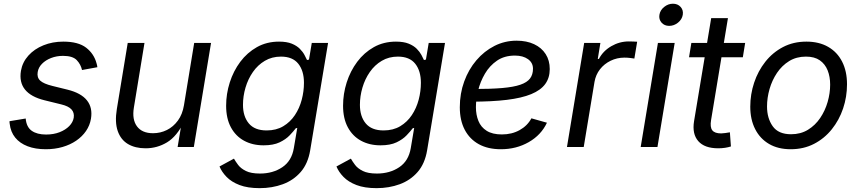

<svg xmlns="http://www.w3.org/2000/svg" viewBox="-20 -771 4509 1007"><path d="M220.2 11.7Q165.5 11.7 124.8 -3.9Q84 -19.5 59.8 -49.3Q35.6 -79.1 30.8 -122.1Q30.3 -125.5 30 -128.7Q29.8 -131.8 29.8 -135.3L114.7 -149.4Q118.7 -104.5 146.5 -85Q174.3 -65.4 221.7 -65.4Q261.2 -65.4 292.5 -77.6Q323.7 -89.8 343.3 -109.9Q362.8 -129.9 366.7 -153.8Q370.6 -179.7 355 -197Q339.4 -214.4 300.8 -223.6L213.4 -245.1Q142.1 -262.7 111.1 -301.3Q80.1 -339.8 89.8 -399.4Q97.7 -444.8 128.9 -479.5Q160.2 -514.2 207.8 -533.4Q255.4 -552.7 312 -552.7Q390.6 -552.7 431.9 -520.8Q473.1 -488.8 486.3 -439Q487.8 -434.1 489 -429Q490.2 -423.8 490.7 -418.5L410.2 -403.8Q403.8 -433.1 382.6 -455.6Q361.3 -478 310.5 -478Q276.9 -478 248 -466.8Q219.2 -455.6 200.4 -436.5Q181.6 -417.5 177.7 -393.1Q172.9 -364.7 190.9 -348.1Q209 -331.5 254.9 -320.3L334 -300.8Q405.3 -283.2 436 -244.6Q466.8 -206.1 457 -147.9Q451.2 -113.3 431.2 -84Q411.1 -54.7 379.6 -33.2Q348.1 -11.7 307.6 0Q267.1 11.7 220.2 11.7Z M743.7 6.8Q689 6.8 651.1 -15.6Q613.3 -38.1 597.4 -84Q581.5 -129.9 592.8 -199.2L649.9 -545.9H737.8L682.1 -206.5Q671.9 -144 698.5 -108.2Q725.1 -72.3 782.7 -72.3Q821.3 -72.3 855.2 -89.1Q889.2 -106 913.1 -138.7Q937 -171.4 944.8 -218.8L998.5 -545.9H1086.9L996.6 0H911.6L933.6 -132.3H945.3Q907.7 -55.7 856 -24.4Q804.2 6.8 743.7 6.8Z M1341.8 215.8Q1278.8 215.8 1236.3 199.5Q1193.8 183.1 1168.5 157Q1143.1 130.9 1131.3 102.1L1207 61Q1215.3 75.7 1229 94Q1242.7 112.3 1269.5 125.7Q1296.4 139.2 1343.8 139.2Q1411.1 139.2 1460.4 106.2Q1509.8 73.2 1521 6.3L1539.1 -100.1L1531.2 -98.1Q1519 -82 1499 -61Q1479 -40 1446.3 -24.4Q1413.6 -8.8 1362.3 -8.8Q1304.2 -8.8 1260 -33Q1215.8 -57.1 1190.9 -103.5Q1166 -149.9 1166 -216.3Q1166 -278.8 1185.1 -338.6Q1204.1 -398.4 1240.2 -446.8Q1276.4 -495.1 1327.6 -523.9Q1378.9 -552.7 1443.4 -552.7Q1483.9 -552.7 1510.3 -542Q1536.6 -531.2 1552.5 -515.1Q1568.4 -499 1576.9 -482.9Q1585.4 -466.8 1590.3 -456.1L1600.6 -458.5L1615.2 -545.9H1700.7L1606.9 17.1Q1595.2 87.4 1557.1 131.1Q1519 174.8 1463.1 195.3Q1407.2 215.8 1341.8 215.8ZM1378.4 -86.9Q1428.7 -86.9 1465.6 -108.9Q1502.4 -130.9 1526.6 -167.2Q1550.8 -203.6 1562.5 -247.8Q1574.2 -292 1574.2 -336.9Q1574.2 -399.4 1544.4 -436.8Q1514.6 -474.1 1453.6 -474.1Q1406.2 -474.1 1369.1 -452.1Q1332 -430.2 1306.4 -393.3Q1280.8 -356.4 1267.6 -311.5Q1254.4 -266.6 1254.4 -221.2Q1254.4 -160.2 1285.2 -123.5Q1315.9 -86.9 1378.4 -86.9Z M1955.1 215.8Q1892.1 215.8 1849.6 199.5Q1807.1 183.1 1781.7 157Q1756.3 130.9 1744.6 102.1L1820.3 61Q1828.6 75.7 1842.3 94Q1856 112.3 1882.8 125.7Q1909.7 139.2 1957 139.2Q2024.4 139.2 2073.7 106.2Q2123 73.2 2134.3 6.3L2152.3 -100.1L2144.5 -98.1Q2132.3 -82 2112.3 -61Q2092.3 -40 2059.6 -24.4Q2026.9 -8.8 1975.6 -8.8Q1917.5 -8.8 1873.3 -33Q1829.1 -57.1 1804.2 -103.5Q1779.3 -149.9 1779.3 -216.3Q1779.3 -278.8 1798.3 -338.6Q1817.4 -398.4 1853.5 -446.8Q1889.6 -495.1 1940.9 -523.9Q1992.2 -552.7 2056.6 -552.7Q2097.2 -552.7 2123.5 -542Q2149.9 -531.2 2165.8 -515.1Q2181.6 -499 2190.2 -482.9Q2198.7 -466.8 2203.6 -456.1L2213.9 -458.5L2228.5 -545.9H2314L2220.2 17.1Q2208.5 87.4 2170.4 131.1Q2132.3 174.8 2076.4 195.3Q2020.5 215.8 1955.1 215.8ZM1991.7 -86.9Q2042 -86.9 2078.9 -108.9Q2115.7 -130.9 2139.9 -167.2Q2164.1 -203.6 2175.8 -247.8Q2187.5 -292 2187.5 -336.9Q2187.5 -399.4 2157.7 -436.8Q2127.9 -474.1 2066.9 -474.1Q2019.5 -474.1 1982.4 -452.1Q1945.3 -430.2 1919.7 -393.3Q1894 -356.4 1880.9 -311.5Q1867.7 -266.6 1867.7 -221.2Q1867.7 -160.2 1898.4 -123.5Q1929.2 -86.9 1991.7 -86.9Z M2606.9 11.7Q2539.6 11.7 2491.5 -14.6Q2443.4 -41 2417.5 -90.3Q2391.6 -139.6 2391.6 -208.5Q2391.6 -280.3 2414.6 -343.5Q2437.5 -406.7 2478.5 -454.8Q2519.5 -502.9 2573.5 -530.3Q2627.4 -557.6 2689.5 -557.6Q2742.2 -557.6 2781.2 -539.3Q2820.3 -521 2841.8 -487.5Q2863.3 -454.1 2863.3 -408.7Q2863.3 -362.8 2839.6 -330.3Q2815.9 -297.9 2766.1 -277.3Q2716.3 -256.8 2638.4 -247.3Q2560.5 -237.8 2452.6 -237.8L2464.4 -304.2Q2553.7 -304.2 2613.8 -309.3Q2673.8 -314.5 2709.2 -326.7Q2744.6 -338.9 2760 -359.4Q2775.4 -379.9 2775.4 -410.6Q2775.4 -441.9 2749.3 -460.7Q2723.1 -479.5 2680.7 -479.5Q2625.5 -479.5 2586.7 -452.9Q2547.9 -426.3 2523.4 -384.5Q2499 -342.8 2487.5 -296.1Q2476.1 -249.5 2476.1 -209Q2476.1 -168.9 2489.3 -136.5Q2502.4 -104 2532.5 -85Q2562.5 -65.9 2612.3 -65.9Q2664.6 -65.9 2705.3 -88.6Q2746.1 -111.3 2767.1 -150.4L2848.6 -127.4Q2818.4 -63 2753.2 -25.6Q2688 11.7 2606.9 11.7Z M2953.6 0 3043.9 -545.9H3128.9L3115.2 -461.9H3121.1Q3142.6 -503.4 3185.8 -528.6Q3229 -553.7 3277.8 -553.7Q3287.6 -553.7 3300.8 -553.2Q3314 -552.7 3321.8 -552.2L3307.1 -463.9Q3301.3 -464.8 3286.4 -466.8Q3271.5 -468.8 3255.4 -468.8Q3216.3 -468.8 3182.6 -452.4Q3148.9 -436 3126.7 -407.5Q3104.5 -378.9 3098.1 -341.8L3041.5 0Z M3340.3 0 3430.7 -545.9H3518.6L3428.2 0ZM3489.7 -635.3Q3464.8 -635.3 3449.7 -652.3Q3434.6 -669.4 3438.5 -693.4Q3442.4 -717.8 3463.4 -734.6Q3484.4 -751.5 3509.3 -751.5Q3534.7 -751.5 3549.8 -734.6Q3564.9 -717.8 3561 -693.4Q3557.1 -669.4 3536.1 -652.3Q3515.1 -635.3 3489.7 -635.3Z M3888.2 -545.9 3876 -470.7H3593.8L3606 -545.9ZM3710 -675.8H3797.9L3709.5 -141.6Q3703.1 -104 3715.8 -87.6Q3728.5 -71.3 3762.2 -71.3Q3770.5 -71.3 3783.7 -73.2Q3796.9 -75.2 3808.1 -77.1L3813.5 -2.9Q3800.3 1.5 3782.7 4.2Q3765.1 6.8 3747.1 6.8Q3675.3 6.8 3642.3 -30.8Q3609.4 -68.4 3620.1 -134.8Z M4127 11.7Q4061 11.7 4013.7 -15.9Q3966.3 -43.5 3940.7 -93.8Q3915 -144 3915 -211.4Q3915 -276.4 3935.3 -337.4Q3955.6 -398.4 3993.9 -447Q4032.2 -495.6 4086.7 -524.2Q4141.1 -552.7 4209.5 -552.7Q4275.4 -552.7 4323.2 -525.4Q4371.1 -498 4396.7 -447.8Q4422.4 -397.5 4422.4 -329.1Q4422.4 -263.2 4401.9 -202.1Q4381.3 -141.1 4342.5 -92.8Q4303.7 -44.4 4249.3 -16.4Q4194.8 11.7 4127 11.7ZM4128.9 -66.9Q4179.2 -66.9 4217.5 -90.3Q4255.9 -113.8 4281.7 -152.1Q4307.6 -190.4 4320.8 -236.3Q4334 -282.2 4334 -327.1Q4334 -368.7 4320.8 -401.9Q4307.6 -435.1 4279.8 -454.6Q4252 -474.1 4207 -474.1Q4157.2 -474.1 4119.1 -450.7Q4081.1 -427.2 4055.2 -388.7Q4029.3 -350.1 4016.1 -304Q4002.9 -257.8 4002.9 -212.4Q4002.9 -150.9 4032.7 -108.9Q4062.5 -66.9 4128.9 -66.9Z"/></svg>

Font: Inter
Style: Italic
Weight: 400
Italic angle: -9.3988°
Designer: Rasmus Andersson
Foundry: rsms
Version: Version 4.001;git-66647c0bb